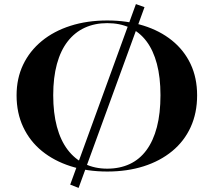

<svg xmlns="http://www.w3.org/2000/svg" viewBox="-20 -823 1045 938"><path d="M364 95 323 79 644 -803 686 -788ZM504 -723Q600 -723 680.5 -698Q761 -673 820 -625.5Q879 -578 911 -510.5Q943 -443 943 -357Q943 -271 911.5 -202Q880 -133 821 -84.5Q762 -36 681.5 -10.5Q601 15 504 15Q406 15 325 -11Q244 -37 185 -85Q126 -133 93.5 -202Q61 -271 61 -357Q61 -440 93 -507Q125 -574 184 -622.5Q243 -671 324.5 -697Q406 -723 504 -723ZM504 -710Q443 -710 394 -687.5Q345 -665 310.5 -620.5Q276 -576 258 -510Q240 -444 240 -358Q240 -271 258 -204Q276 -137 310.5 -91.5Q345 -46 394 -22.5Q443 1 504 1Q565 1 613.5 -21.5Q662 -44 695.5 -89.5Q729 -135 746.5 -202Q764 -269 764 -358Q764 -445 746.5 -511Q729 -577 695.5 -621.5Q662 -666 613.5 -688Q565 -710 504 -710Z"/></svg>

Font: Kalnia SemiExpanded
Style: Regular
Weight: 400
Width: 6
Designer: Frida Medrano
Foundry: Frida Medrano
Version: Version 1.105